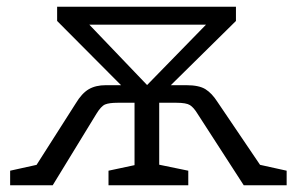

<svg xmlns="http://www.w3.org/2000/svg" viewBox="-20 -548 884 568"><path d="M10 0V-43L96 -62L81 -49L204 -242Q222 -272 242.5 -284Q263 -296 293 -296H364L361 -273L149 -486V-528H678V-486L462 -273L459 -296H531Q569 -296 588 -284Q607 -272 623 -247L757 -49L742 -62L828 -43V0H701L564 -212Q553 -230 542 -237Q531 -244 502 -244H436L451 -257V-46L440 -63L537 -43V0H301V-43L390 -62L378 -46V-257L393 -244H328Q303 -244 291 -239Q279 -234 265 -211L136 0ZM403 -284 606 -492 608 -475H224L228 -492L427 -284Z"/></svg>

Font: Pack4
Style: Regular
Weight: 400
Version: Version 2.002